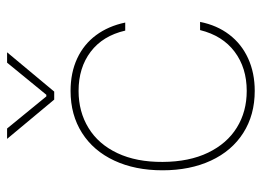

<svg xmlns="http://www.w3.org/2000/svg" viewBox="-122 -634 764 561"><g transform="rotate(-90 260.5 -353.0)"><path d="M43.9 -260.7Q43.9 -340.8 72.3 -401.6Q100.6 -462.4 153.1 -495.8Q205.6 -529.3 275.9 -529.3Q329.1 -529.3 370.6 -510Q412.1 -490.7 438.7 -454.8Q465.3 -418.9 475.6 -369.6H452.1Q437 -435.1 390.4 -470.5Q343.8 -505.9 275.9 -505.9Q214.8 -505.9 167.5 -476.8Q120.1 -447.8 94 -392.3Q67.9 -336.9 68.4 -260.3Q68.8 -182.6 95.5 -127.4Q122.1 -72.3 168.7 -43.5Q215.3 -14.6 275.9 -14.6Q343.3 -14.6 390.4 -50Q437.5 -85.4 453.6 -150.9H477.5Q467.8 -101.6 440.4 -65.7Q413.1 -29.8 370.8 -10.5Q328.6 8.8 275.9 8.8Q205.6 8.8 153.1 -24.7Q100.6 -58.1 72.3 -119.1Q43.9 -180.2 43.9 -260.7ZM250.5 -577.1H262.2V-600.1H259.8L166 -714.8H135.7ZM358.4 -714.8 264.6 -600.1H262.2V-577.1H273.9L388.7 -714.8Z"/></g></svg>

Font: Wand UI Pro
Style: Regular
Weight: 400
Designer: Andreas Faust
Version: Version 1.003;FEAKit 1.0